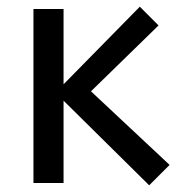

<svg xmlns="http://www.w3.org/2000/svg" viewBox="-20 -547 537 574"><path d="M426 7 170 -246V0H80V-520H170V-295L398 -527L454 -471L252 -274L487 -54Z"/></svg>

Font: ABeeZee
Style: Regular
Weight: 400
Designer: Anja Meiners
Foundry: Anja Meiners
Version: Version 1.003; ttfautohint (v1.8.3)